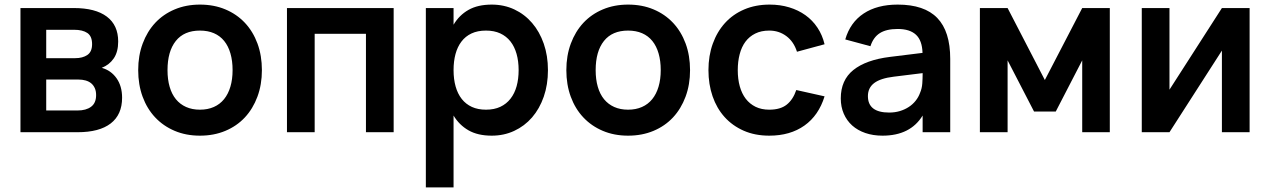

<svg xmlns="http://www.w3.org/2000/svg" viewBox="-20 -575 5524 835"><path d="M317.5 0H69V-540H301Q395 -540 444.5 -502.8Q494 -465.5 494 -394.5Q494 -349.5 474.8 -321.2Q455.5 -293 422.5 -280Q462.5 -269 486.8 -234.8Q511 -200.5 511 -150Q511 -76.5 461.5 -38.2Q412 0 317.5 0ZM302 -445.5H181V-322H307Q339.5 -322 360 -336Q380.5 -350 380.5 -383Q380.5 -417.5 360 -431.5Q339.5 -445.5 302 -445.5ZM317 -94.5Q354.5 -94.5 376.2 -110.8Q398 -127 398 -161.5Q398 -179 392.2 -191.8Q386.5 -204.5 376.5 -212.8Q366.5 -221 352.5 -225Q338.5 -229 322 -229H181V-94.5Z M849.5 15Q789 15 739.5 -6Q690 -27 654.8 -64.5Q619.5 -102 600.2 -154.5Q581 -207 581 -270Q581 -333 600.5 -385.5Q620 -438 655.2 -475.8Q690.5 -513.5 740 -534.2Q789.5 -555 849.5 -555Q910.5 -555 960 -534.2Q1009.5 -513.5 1045 -475.8Q1080.5 -438 1099.8 -385.5Q1119 -333 1119 -270Q1119 -207 1099.5 -154.5Q1080 -102 1044.8 -64.2Q1009.5 -26.5 959.8 -5.8Q910 15 849.5 15ZM849.5 -98Q883.5 -98 910 -109.8Q936.5 -121.5 954.5 -143.8Q972.5 -166 982 -198Q991.5 -230 991.5 -270Q991.5 -310.5 982.2 -342.5Q973 -374.5 955 -396.8Q937 -419 910.5 -430.5Q884 -442 849.5 -442Q780.5 -442 744.5 -396.8Q708.5 -351.5 708.5 -270Q708.5 -229.5 717.8 -197.5Q727 -165.5 745 -143.5Q763 -121.5 789.2 -109.8Q815.5 -98 849.5 -98Z M1228 0V-540H1692V0H1571.5V-428H1348.5V0Z M1832 240V-540H1952.5V-467.5Q1977 -509 2017.5 -532Q2058 -555 2118.5 -555Q2172 -555 2216.8 -534Q2261.5 -513 2294 -475.2Q2326.5 -437.5 2344.8 -385Q2363 -332.5 2363 -270Q2363 -207 2344.8 -154.5Q2326.5 -102 2293.8 -64.2Q2261 -26.5 2216.2 -5.8Q2171.5 15 2118.5 15Q2058 15 2017.5 -8.2Q1977 -31.5 1952.5 -72.5V240ZM2093.5 -98Q2129.5 -98 2156 -110.5Q2182.5 -123 2200.2 -145.8Q2218 -168.5 2226.8 -200.2Q2235.5 -232 2235.5 -270Q2235.5 -309 2226.5 -340.8Q2217.5 -372.5 2199.8 -395Q2182 -417.5 2155.5 -429.8Q2129 -442 2093.5 -442Q2057 -442 2030.5 -429.5Q2004 -417 1986.8 -394.2Q1969.5 -371.5 1961 -340Q1952.5 -308.5 1952.5 -270Q1952.5 -230.5 1961.5 -198.8Q1970.5 -167 1988.2 -144.5Q2006 -122 2032.2 -110Q2058.5 -98 2093.5 -98Z M2711.5 15Q2651 15 2601.5 -6Q2552 -27 2516.8 -64.5Q2481.5 -102 2462.2 -154.5Q2443 -207 2443 -270Q2443 -333 2462.5 -385.5Q2482 -438 2517.2 -475.8Q2552.5 -513.5 2602 -534.2Q2651.5 -555 2711.5 -555Q2772.5 -555 2822 -534.2Q2871.5 -513.5 2907 -475.8Q2942.5 -438 2961.8 -385.5Q2981 -333 2981 -270Q2981 -207 2961.5 -154.5Q2942 -102 2906.8 -64.2Q2871.5 -26.5 2821.8 -5.8Q2772 15 2711.5 15ZM2711.5 -98Q2745.5 -98 2772 -109.8Q2798.5 -121.5 2816.5 -143.8Q2834.5 -166 2844 -198Q2853.5 -230 2853.5 -270Q2853.5 -310.5 2844.2 -342.5Q2835 -374.5 2817 -396.8Q2799 -419 2772.5 -430.5Q2746 -442 2711.5 -442Q2642.5 -442 2606.5 -396.8Q2570.5 -351.5 2570.5 -270Q2570.5 -229.5 2579.8 -197.5Q2589 -165.5 2607 -143.5Q2625 -121.5 2651.2 -109.8Q2677.5 -98 2711.5 -98Z M3325.5 15Q3263.5 15 3214.5 -6.5Q3165.5 -28 3131.2 -66Q3097 -104 3079 -156.2Q3061 -208.5 3061 -270Q3061 -332.5 3079.8 -384.8Q3098.5 -437 3133 -475Q3167.5 -513 3216.8 -534Q3266 -555 3327 -555Q3373 -555 3412.5 -543Q3452 -531 3483 -508.8Q3514 -486.5 3535.2 -454.5Q3556.5 -422.5 3566 -382.5L3446 -350Q3432 -394 3399.8 -418Q3367.5 -442 3325.5 -442Q3290.5 -442 3264.8 -429.2Q3239 -416.5 3222 -393.8Q3205 -371 3196.8 -339.2Q3188.5 -307.5 3188.5 -270Q3188.5 -231.5 3197.2 -199.8Q3206 -168 3223.2 -145.5Q3240.5 -123 3266 -110.5Q3291.5 -98 3325.5 -98Q3374 -98 3401.5 -120Q3429 -142 3443 -183.5L3566 -156Q3540.5 -73 3478.5 -29Q3416.5 15 3325.5 15Z M3884 -555Q4000 -555 4056.2 -496.8Q4112.5 -438.5 4112.5 -319V0H3992.5V-72.5Q3939 15 3818 15Q3777 15 3743.5 3.5Q3710 -8 3686.2 -29.2Q3662.5 -50.5 3649.5 -80.5Q3636.5 -110.5 3636.5 -147Q3636.5 -226.5 3691.2 -270.5Q3746 -314.5 3850 -327.5L3992 -345Q3990.5 -399 3963.5 -424Q3936.5 -449 3884 -449Q3835 -449 3806.5 -431Q3778 -413 3765.5 -374L3656 -403.5Q3677.5 -477.5 3736 -516.2Q3794.5 -555 3884 -555ZM3867 -241.5Q3809 -234.5 3781.8 -213.8Q3754.5 -193 3754.5 -157Q3754.5 -85.5 3847 -85.5Q3872 -85.5 3893.5 -92Q3915 -98.5 3932.2 -109.8Q3949.5 -121 3962 -136.8Q3974.5 -152.5 3981 -170.5Q3989.5 -190 3991 -212Q3992.5 -234 3992.5 -252V-257Z M4241.5 0V-540H4362L4524 -227L4686.5 -540H4806.5V0H4686.5V-312.5L4571.5 -90H4477L4362 -312.5V0Z M5414.5 -540V0H5294V-355L5066 0H4945.5V-540H5066V-185L5294 -540Z"/></svg>

Font: Vela Sans Bd
Style: Bold
Weight: 700
Designer: Principal design: Mikhail Sharanda - project Manrope.
Design modification: Ravid Balaliev
Foundry: Mikhail Sharanda
Version: Version 1.001